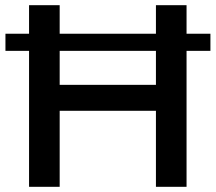

<svg xmlns="http://www.w3.org/2000/svg" viewBox="-20 -720 831 740"><path d="M1 -590H92V-700H210V-590H581V-700H699V-590H791V-524H699V0H581V-293H210V0H92V-524H1ZM581 -524H210V-393H581Z"/></svg>

Font: Argentum Sans
Style: Regular
Weight: 400
Designer: Julieta Ulanovsky, Owen Earl, Chris M. Simpson, Rasmus Andersson, Cristiano Sobral
Foundry: The Argentum Sans Project Authors
Version: Version 3.135; ttfautohint (v1.8.4.7-5d5b-dirty)